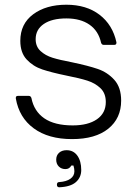

<svg xmlns="http://www.w3.org/2000/svg" viewBox="-20 -579 583 813"><path d="M47 -162V-165Q47 -173 56 -173H102Q110 -173 113 -164Q124 -108 167.5 -78Q211 -48 288 -48Q353 -48 390.5 -74Q428 -100 428 -147Q428 -184 405.5 -205.5Q383 -227 350 -237.5Q317 -248 261 -259Q198 -272 159 -285Q120 -298 93 -327Q66 -356 66 -406Q66 -478 120.5 -518.5Q175 -559 261 -559Q346 -559 401.5 -516.5Q457 -474 473 -400V-398Q473 -389 464 -389H419Q411 -389 408 -398Q397 -448 359 -474.5Q321 -501 261 -501Q200 -501 165.5 -477.5Q131 -454 131 -413Q131 -382 151.5 -363Q172 -344 202.5 -334.5Q233 -325 286 -315Q353 -301 394 -287Q435 -273 464 -241Q493 -209 493 -153Q493 -78 438.5 -34Q384 10 285 10Q185 10 123 -35.5Q61 -81 47 -162ZM221 203Q221 192 231 192Q261 190 278 178Q295 166 295 146Q295 135 291 122H282Q274 137 257 137Q240 137 229 126Q218 115 218 97Q218 79 230 68Q242 57 262 57Q291 57 307.5 80Q324 103 324 141Q324 172 301.5 192Q279 212 231 214Q221 214 221 203Z"/></svg>

Font: Open Sauce Two Light
Style: Regular
Weight: 300
Designer: Alfredo Marco Pradil
Foundry: Creative Sauce Fz LLC
Version: Version 1.477